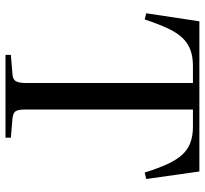

<svg xmlns="http://www.w3.org/2000/svg" viewBox="-44 -720 763 716"><g transform="rotate(90 338.0 -361.5)"><path d="M184 0V-20L256 -26Q276 -27 282.5 -39Q289 -51 289 -76V-699H226Q191 -699 165.5 -689.5Q140 -680 120.5 -659.5Q101 -639 85 -604.5Q69 -570 52 -519L29 -525L59 -723H619L647 -525L623 -519Q607 -570 591 -604.5Q575 -639 556 -659.5Q537 -680 511.5 -689.5Q486 -699 452 -699H388V-72Q388 -47 394.5 -37.5Q401 -28 422 -26L493 -20V0Z"/></g></svg>

Font: Literata 60pt
Style: Regular
Weight: 400
Designer: Latin by Veronika Burian and Jose Scaglione. Greek by Irene Vlachou. Cyrillic by Vera Evstafieva.
Foundry: TypeTogether
Version: Version 3.002